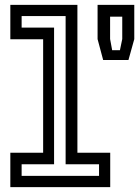

<svg xmlns="http://www.w3.org/2000/svg" viewBox="-20 -770 572 790"><path d="M22.5 0V-141.5H157.5V-608.5H22.5V-750H298.5V-141.5H433.5V0ZM69 -46.5H387.5V-94H250V-704H69V-656.5H202.5V-94H69ZM404.5 -523 381.5 -609V-750H532.5V-609L508.5 -523ZM441.5 -563.5H473.5L483 -609.5V-701.5H433V-609.5Z"/></svg>

Font: Tourney Thin Medium
Style: Regular
Weight: 500
Version: Version 1.015